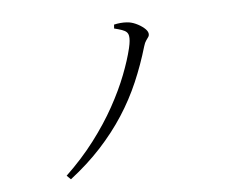

<svg xmlns="http://www.w3.org/2000/svg" viewBox="-102 -850 1203 1011"><g transform="rotate(-15 500.0 -344.0)"><path d="M149 -4Q247 -69 327 -143Q407 -217 468 -292.5Q529 -368 572 -439Q615 -510 640 -568Q649 -589 653 -604Q657 -619 657 -630Q657 -643 650.5 -652Q644 -661 629 -669.5Q614 -678 591 -688L596 -708Q614 -709 631 -707.5Q648 -706 664 -702Q686 -697 708 -682Q730 -667 745 -649Q760 -631 760 -617Q760 -606 753.5 -599Q747 -592 738 -583.5Q729 -575 720 -557Q676 -468 622.5 -386.5Q569 -305 502 -233Q435 -161 352 -97.5Q269 -34 166 20Z"/></g></svg>

Font: Noto Serif KR
Style: Regular
Weight: 400
Designer: Ryoko NISHIZUKA  (kana & ideographs); Frank Grießhammer (Latin, Greek & Cyrillic); Wenlong ZHANG  (bopomofo); Sandoll Co
Foundry: Adobe
Version: Version 2.003-H1;hotconv 1.1.1;makeotfexe 2.6.0